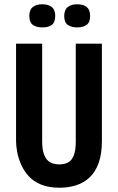

<svg xmlns="http://www.w3.org/2000/svg" viewBox="-20 -864 551 897"><path d="M258 13Q208 13 172.5 -1.5Q137 -16 114.5 -40.5Q92 -65 79 -94.5Q66 -124 60.5 -153Q55 -182 55 -205V-660H177V-203Q177 -163 187 -139Q197 -115 215 -105.5Q233 -96 256 -96Q281 -96 298 -105Q315 -114 324.5 -137.5Q334 -161 334 -203V-660H456V-205Q456 -145 441 -103Q426 -61 399 -35.5Q372 -10 336 1.5Q300 13 258 13ZM340 -736Q313 -736 296.5 -748Q280 -760 280 -789Q280 -818 296.5 -831Q313 -844 340 -844Q370 -844 385.5 -831Q401 -818 401 -789Q401 -760 385 -748Q369 -736 340 -736ZM178 -736Q149 -736 133 -748Q117 -760 117 -790Q117 -818 133 -831Q149 -844 178 -844Q206 -844 222 -831Q238 -818 238 -790Q238 -760 222.5 -748Q207 -736 178 -736Z"/></svg>

Font: Bricolage Grotesque Condensed SemiBold
Style: Regular
Weight: 600
Width: 3
Designer: Mathieu Triay
Foundry: Atelier Triay
Version: Version 1.000;gftools[0.9.30]